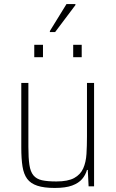

<svg xmlns="http://www.w3.org/2000/svg" viewBox="-20 -919 571 947"><path d="M250 8Q197 8 164 -3Q131 -14 114 -37Q97 -60 91 -98Q85 -136 85 -190V-510H120V-195Q120 -140 125 -106Q130 -72 145 -54Q160 -36 187 -30Q214 -24 258 -24Q315 -24 346 -41Q377 -58 390.5 -88.5Q404 -119 406.5 -159.5Q409 -200 409 -246V-510H444V0H417L413 -81H409Q402 -56 385 -36Q368 -16 336 -4Q304 8 250 8ZM149 -637V-698H192V-637ZM341 -637V-698H383V-637ZM226 -761V-766L308 -899H352V-894L252 -761Z"/></svg>

Font: Saira SemiCondensed Thin
Style: Regular
Weight: 250
Width: 4
Designer: Hector Gatti with collaboration of the Omnibus-Type team
Foundry: Omnibus-Type
Version: Version 1.101